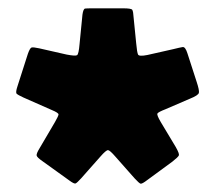

<svg xmlns="http://www.w3.org/2000/svg" viewBox="-20 -720 523 461"><path d="M202 -700H276Q295 -700 297.5 -696.5Q300 -693 301 -676L307 -616Q309 -594 311.5 -589Q314 -584 334 -588L396 -602Q412 -606 418.5 -607Q425 -608 430 -592L452 -524Q459 -503 457.5 -497Q456 -491 436 -483L378 -458Q360 -451 358 -447.5Q356 -444 366 -427L402 -367Q411 -351 409.5 -347Q408 -343 394 -332L334 -288Q321 -278 317.5 -279Q314 -280 303 -292L257 -344Q244 -359 239.5 -359.5Q235 -360 221 -344L175 -292Q165 -281 161.5 -279.5Q158 -278 146 -287L82 -333Q69 -342 68 -346.5Q67 -351 75 -364L112 -427Q120 -441 120.5 -445Q121 -449 104 -456L36 -486Q23 -492 20 -495Q17 -498 22 -513L47 -591Q52 -605 56 -606Q60 -607 74 -604L140 -589Q161 -585 165 -587.5Q169 -590 171 -614L178 -685Q180 -699 184.5 -699.5Q189 -700 202 -700Z"/></svg>

Font: Railroad Gothic CC
Style: Bold
Weight: 700
Designer: indestructible type*
Foundry: Cowboy Collective
Version: Version 1.000